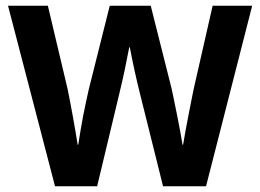

<svg xmlns="http://www.w3.org/2000/svg" viewBox="-20 -650 908 670"><path d="M147 -630 216 -339Q219 -326 223.5 -301Q228 -276 233.5 -247.5Q239 -219 243.5 -191Q248 -163 251 -145H253Q256 -164 260.5 -191.5Q265 -219 270.5 -247.5Q276 -276 281.5 -300.5Q287 -325 290 -339L363 -630H506L579 -340Q582 -327 587 -302Q592 -277 598 -248Q604 -219 609 -191Q614 -163 617 -145H619Q622 -164 627 -191.5Q632 -219 637.5 -247Q643 -275 648 -300.5Q653 -326 656 -340L722 -630H860L699 0H549L468 -325Q458 -365 449.5 -404Q441 -443 433 -485H431Q423 -443 415 -405Q407 -367 397 -326L319 0H172L8 -630Z"/></svg>

Font: Mukta Mahee
Style: Bold
Weight: 700
Designer: Shuchita Grover, Noopur Datye, Girish Dalvi, Yashodeep Gholap
Foundry: Ek Type
Version: Version 2.538;PS 1.000;hotconv 16.6.51;makeotf.lib2.5.65220;